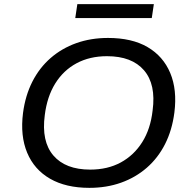

<svg xmlns="http://www.w3.org/2000/svg" viewBox="-20 -897 918 926"><path d="M411 9Q298 9 221.5 -35Q145 -79 111 -160.5Q77 -242 91 -352Q102 -436 136 -503Q170 -570 224 -617Q278 -664 348 -689Q418 -714 501 -714Q616 -714 691.5 -670Q767 -626 801 -545Q835 -464 821 -354Q810 -269 776 -202Q742 -135 688 -88Q634 -41 564 -16Q494 9 411 9ZM415 -79Q499 -79 562.5 -113.5Q626 -148 666 -211.5Q706 -275 716 -364Q733 -490 674.5 -558Q616 -626 496 -626Q413 -626 349.5 -592Q286 -558 246.5 -494.5Q207 -431 196 -342Q179 -215 237.5 -147Q296 -79 415 -79ZM343 -810 353 -877H722L712 -810Z"/></svg>

Font: Nunito Sans 10pt SemiExpanded Medium
Style: Italic
Weight: 500
Width: 6
Italic angle: -9°
Designer: Vernon Adams
Foundry: Vernon Adams
Version: Version 3.101;gftools[0.9.27]